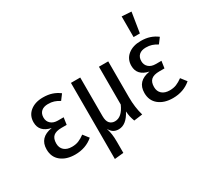

<svg xmlns="http://www.w3.org/2000/svg" viewBox="-187 -1099 1742 1610"><g transform="rotate(-30 683.5 -293.5)"><path d="M392 -489 353 -437Q326 -454 301 -462Q276 -470 245 -470Q202 -470 178.5 -449Q155 -428 155 -389Q155 -353 180 -330.5Q205 -308 248 -308H303L293 -240H243Q189 -240 164 -218Q139 -196 139 -148Q139 -106 166 -82Q193 -58 241 -58Q277 -58 305.5 -69.5Q334 -81 365 -104L407 -50Q335 12 232 12Q148 12 96 -29.5Q44 -71 44 -145Q44 -260 171 -280Q63 -303 63 -397Q63 -462 110.5 -500.5Q158 -539 235 -539Q283 -539 321 -526.5Q359 -514 392 -489Z M802 12Q792 -15 787 -37Q782 -59 780 -89Q728 11 654 11Q624 11 603.5 -2Q583 -15 568 -43Q578 -10 582.5 20Q587 50 587 94V201L500 210V-527H590V-153Q590 -106 609 -84.5Q628 -63 660 -63Q728 -63 771 -161V-527H861V-179Q861 -82 885 1Z M1339 -489 1300 -437Q1273 -454 1248 -462Q1223 -470 1192 -470Q1149 -470 1125.5 -449Q1102 -428 1102 -389Q1102 -353 1127 -330.5Q1152 -308 1195 -308H1250L1240 -240H1190Q1136 -240 1111 -218Q1086 -196 1086 -148Q1086 -106 1113 -82Q1140 -58 1188 -58Q1224 -58 1252.5 -69.5Q1281 -81 1312 -104L1354 -50Q1282 12 1179 12Q1095 12 1043 -29.5Q991 -71 991 -145Q991 -260 1118 -280Q1010 -303 1010 -397Q1010 -462 1057.5 -500.5Q1105 -539 1182 -539Q1230 -539 1268 -526.5Q1306 -514 1339 -489ZM1239 -791 1208 -597H1147V-797Z"/></g></svg>

Font: Fira Sans Condensed
Style: Regular
Weight: 400
Width: 3
Designer: bBox Type GmbH & Carrois Corporate GbR & Edenspiekermann AG
Foundry: bBox Type GmbH & Carrois Corporate GbR & Edenspiekermann AG
Version: Version 4.301